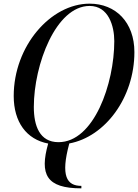

<svg xmlns="http://www.w3.org/2000/svg" viewBox="-20 -780 755 1050"><path d="M425 236.5C345 236.5 310.5 182.5 359 4.5C555.5 -32 715 -246.5 715 -495C715 -658 613 -760 470 -760C257 -760 55 -528 55 -255C55 -113 124.5 -17.5 243.5 5C195.5 174.5 233.5 250 425 250ZM470 -747.5C574 -747.5 605 -637 605 -555C605 -323 494 -2.5 300 -2.5C196 -2.5 165 -93 165 -195C165 -427 286 -747.5 470 -747.5Z"/></svg>

Font: Bodoni* 16pt
Style: Italic
Weight: 400
Italic angle: -13°
Version: Version 2.3